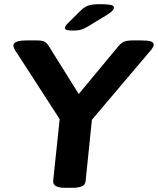

<svg xmlns="http://www.w3.org/2000/svg" viewBox="-20 -895 754 917"><path d="M290 2Q231 2 234 -32L265 -326L51 -657Q47 -665 45.5 -669.5Q44 -674 44 -678Q44 -702 110 -702H154Q183 -702 193.5 -695.5Q204 -689 213 -675L356 -446L546 -675Q558 -689 572 -695.5Q586 -702 615 -702H653Q685 -702 699.5 -697.5Q714 -693 714 -682Q714 -672 702 -657L419 -323L389 -31Q388 -14 372.5 -6Q357 2 325 2ZM327 -749Q290 -749 290 -761Q290 -770 305 -785L366 -845Q383 -862 402 -868.5Q421 -875 455 -875Q490 -875 507 -872Q524 -869 524 -858Q524 -844 491 -824L399 -768Q382 -758 367.5 -753.5Q353 -749 327 -749Z"/></svg>

Font: Asap Expanded Expanded Regular
Style: Bold Italic
Weight: 700
Width: 7
Italic angle: -6°
Designer: Pablo Cosgaya
Foundry: Omnibus-Type
Version: Version 3.001; ttfautohint (v1.8.4.7-5d5b)